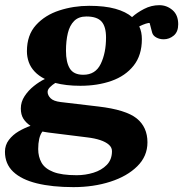

<svg xmlns="http://www.w3.org/2000/svg" viewBox="-21 -518 722 756"><path d="M268.1 218.8Q184.6 218.8 124 203.9Q63.5 189 31 158.2Q-1.5 127.4 -1.5 79.6Q-1.5 53.2 13.9 33Q29.3 12.7 52.7 -1Q76.2 -14.6 99.1 -22.5Q80.6 -35.2 70.8 -51Q61 -66.9 61 -90.8Q61 -116.7 75.7 -139.2Q90.3 -161.6 112.3 -179.2Q134.3 -196.8 155.8 -207Q131.3 -219.2 115.5 -236.1Q99.6 -252.9 92.3 -273.4Q85 -293.9 85 -316.4Q85 -379.9 120.6 -419.2Q156.2 -458.5 212.4 -476.8Q268.6 -495.1 330.1 -495.1Q391.6 -495.1 433.3 -483.4Q475.1 -471.7 499 -450.7Q517.6 -467.8 546.1 -482.7Q574.7 -497.6 606.4 -497.6Q635.7 -497.6 658.2 -478.3Q680.7 -459 680.7 -422.4Q680.7 -392.6 663.1 -377.9Q645.5 -363.3 623.5 -363.3Q607.4 -363.3 594.5 -370.4Q581.5 -377.4 578.1 -389.6Q575.7 -398.9 573.2 -408.2Q570.8 -417.5 568.4 -426.8Q564.9 -428.7 553 -424.8Q541 -420.9 527.3 -414.1Q532.7 -402.3 535.2 -389.9Q537.6 -377.4 537.6 -363.8Q537.6 -300.3 505.1 -259.5Q472.7 -218.8 418 -199.5Q363.3 -180.2 295.4 -180.2Q266.6 -180.2 241.9 -183.1Q217.3 -186 196.8 -191.4Q185.1 -184.1 175.8 -174.8Q166.5 -165.5 166.5 -156.2Q166.5 -143.1 178 -131.3Q189.5 -119.6 217.8 -116.2L366.7 -98.6Q474.6 -85.9 517.1 -51.8Q559.6 -17.6 559.6 42.5Q559.6 97.2 519.5 136.7Q479.5 176.3 413.3 197.5Q347.2 218.8 268.1 218.8ZM307.1 -223.6Q355 -223.6 375.7 -266.6Q396.5 -309.6 396.5 -370.1Q396.5 -413.6 378.7 -433.3Q360.8 -453.1 319.3 -453.1Q288.6 -453.1 271 -435.5Q253.4 -418 246.1 -387.5Q238.8 -356.9 238.8 -317.9Q238.8 -272.9 253.9 -248.3Q269 -223.6 307.1 -223.6ZM280.8 171.9Q314.9 171.9 346.9 162.1Q378.9 152.3 399.4 131.3Q419.9 110.4 419.9 77.1Q419.9 62.5 407.7 51.8Q395.5 41 373.8 33.7Q352.1 26.4 322.3 22.9L169.9 3.9Q163.6 2.9 157.5 2Q151.4 1 146 0Q137.2 11.7 133.3 29.3Q129.4 46.9 129.4 68.8Q129.4 99.1 142.6 122.6Q155.8 146 188.7 158.9Q221.7 171.9 280.8 171.9Z"/></svg>

Font: Gelasio
Style: Italic
Weight: 400
Italic angle: -8.5°
Designer: Eben Sorkin
Foundry: Eben Sorkin
Version: Version 1.008